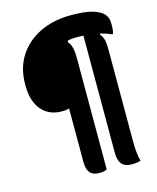

<svg xmlns="http://www.w3.org/2000/svg" viewBox="-127 -797 854 1045"><g transform="rotate(-15 300.0 -275.0)"><path d="M370 -586Q316 -586 286 -564Q256 -542 245 -503.5Q234 -465 234 -414V-401Q234 -385 237 -369Q240 -353 247 -341Q254 -329 264 -323L267 -308V-240Q252 -229 235.5 -223Q219 -217 196 -217H190Q143 -217 108 -239.5Q73 -262 54.5 -303.5Q36 -345 36 -401V-411Q36 -502 79 -569Q122 -636 198 -673Q274 -710 374 -710H377Q451 -710 492.5 -698Q534 -686 553 -667Q565 -655 570 -640.5Q575 -626 575 -604Q575 -595 574.5 -587Q574 -579 573 -570Q572 -561 569 -552H563Q532 -565 502 -572.5Q472 -580 440 -583Q408 -586 370 -586ZM321 -637V-571Q331 -560 335.5 -547.5Q340 -535 342.5 -519Q345 -503 345 -479Q345 -401 345 -319.5Q345 -238 345 -157.5Q345 -77 345 0.5Q345 78 345 151Q337 155 328 157.5Q319 160 305 160Q266 160 249.5 140Q233 120 233 78Q233 47 233 -9Q233 -65 233 -135Q233 -205 233 -279.5Q233 -354 233 -424Q233 -494 233 -550Q233 -606 233 -637ZM500 -635V-566Q509 -556 514 -544Q519 -532 521 -516.5Q523 -501 523 -479Q523 -415 523 -350.5Q523 -286 523 -220Q523 -154 523 -89Q523 -24 523 41Q523 71 525.5 99Q528 127 535 154Q523 157 511.5 158.5Q500 160 485 160Q447 160 429 139.5Q411 119 411 75Q411 28 411 -35.5Q411 -99 411 -173.5Q411 -248 411 -328Q411 -408 411 -486Q411 -564 411 -635Z"/></g></svg>

Font: Recursive Casual
Style: Bold
Weight: 700
Version: Version 1.085